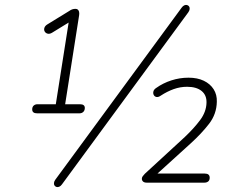

<svg xmlns="http://www.w3.org/2000/svg" viewBox="-20 -743 957 781"><path d="M131 -282Q111 -282 111 -298Q111 -308 117 -313.5Q123 -319 133 -319H207L262 -669L293 -672L192 -610Q182 -604 174 -606Q166 -608 162 -614.5Q158 -621 160.5 -629.5Q163 -638 173 -644L261 -698Q268 -703 274 -705Q280 -707 287 -707Q293 -707 296.5 -704Q300 -701 301.5 -695.5Q303 -690 302 -682L245 -319H305Q325 -319 325 -304Q325 -294 319 -288Q313 -282 303 -282ZM232 7Q227 14 221 16.5Q215 19 210 17.5Q205 16 202 12Q199 8 199.5 1.5Q200 -5 205 -12L719 -712Q724 -719 730 -721.5Q736 -724 741 -722.5Q746 -721 749 -717Q752 -713 751.5 -706.5Q751 -700 746 -693ZM577 0Q567 0 562 -4.5Q557 -9 557 -16Q557 -21 560.5 -26Q564 -31 569 -36L732 -186Q769 -221 794 -254.5Q819 -288 820 -325Q821 -356 800 -373Q779 -390 741 -390Q713 -390 686.5 -380.5Q660 -371 634 -354Q624 -347 616.5 -348.5Q609 -350 605.5 -356.5Q602 -363 604 -371Q606 -379 615 -385Q643 -405 677 -416Q711 -427 747 -427Q783 -427 809 -414.5Q835 -402 849 -380Q863 -358 862 -329Q861 -279 830.5 -239.5Q800 -200 756 -160L604 -22V-37H813Q833 -37 833 -20Q833 -10 827 -5Q821 0 811 0Z"/></svg>

Font: Nunito ExtraLight ExtraLight
Style: Italic
Weight: 250
Italic angle: -9°
Version: Version 3.602